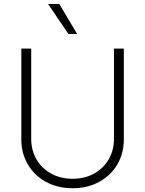

<svg xmlns="http://www.w3.org/2000/svg" viewBox="-20 -957 747 988"><path d="M617.2 -707V-239.3Q617.2 -168 583.5 -110.6Q549.8 -53.2 489.7 -20.8Q429.7 11.7 353.5 11.7Q277.3 11.7 217.3 -20.8Q157.2 -53.2 123.5 -110.6Q89.8 -168 89.8 -239.3V-707H140.6V-242.2Q140.6 -183.6 167.7 -137Q194.8 -90.3 243.2 -63.7Q291.5 -37.1 353.5 -37.1Q415.5 -37.1 463.9 -63.7Q512.2 -90.3 539.3 -137Q566.4 -183.6 566.4 -242.2V-707ZM227.5 -936.5H285.2L377 -782.2H332Z"/></svg>

Font: Pretendard GOV ExtraLight
Style: Regular
Weight: 200
Designer: Base glyphs from Inter by Rasmus Andersson; Hangeul glyphs from Noto Sans CJK(Source Han Sans) by Jang Soo-young and Kan
Foundry: Kil Hyung-jin
Version: Version 1.309